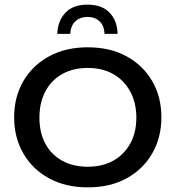

<svg xmlns="http://www.w3.org/2000/svg" viewBox="-20 -798 757 828"><path d="M358 10Q263 10 191.5 -29Q120 -68 80.5 -136.5Q41 -205 41 -292Q41 -380 80.5 -448Q120 -516 191.5 -555Q263 -594 358 -594Q455 -594 526 -555Q597 -516 636.5 -448Q676 -380 676 -292Q676 -205 636.5 -136.5Q597 -68 526 -29Q455 10 358 10ZM358 -79Q422 -79 468.5 -105Q515 -131 541.5 -178.5Q568 -226 568 -291Q568 -355 541.5 -403.5Q515 -452 468.5 -478.5Q422 -505 358 -505Q295 -505 248 -478.5Q201 -452 175.5 -403.5Q150 -355 150 -291Q150 -226 175.5 -178.5Q201 -131 248 -105Q295 -79 358 -79ZM227 -652Q229 -708 262 -743Q295 -778 357 -778Q420 -778 453 -743Q486 -708 487 -652H431Q429 -688 409 -706.5Q389 -725 357 -725Q326 -725 305.5 -706.5Q285 -688 283 -652Z"/></svg>

Font: Rokkitt SemiBold Medium
Style: Regular
Weight: 500
Version: Version 3.103